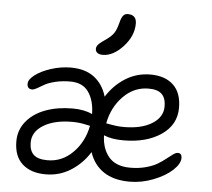

<svg xmlns="http://www.w3.org/2000/svg" viewBox="-54 -824 984 893"><g transform="rotate(5 438.0 -378.0)"><path d="M407.2 -566.9Q391.1 -566.9 382.1 -573.5Q373 -580.1 373 -591.8Q373 -594.7 373.5 -597.7Q374 -600.6 375.5 -603.3Q377 -606 378.2 -608.2Q379.4 -610.4 382.3 -613.3Q385.3 -616.2 387 -617.9Q388.7 -619.6 393.3 -623Q397.9 -626.5 400.1 -628.2Q402.3 -629.9 408.2 -634Q414.1 -638.2 417 -640.1Q442.9 -658.7 453.1 -674.8Q463.4 -690.9 471.2 -721.2Q477.5 -747.1 485.8 -756.6Q494.1 -766.1 506.8 -766.1Q547.9 -766.1 547.9 -725.1Q547.9 -667 501.7 -616.9Q455.6 -566.9 407.2 -566.9ZM190.9 9.8Q121.6 9.8 81.8 -26.1Q42 -62 42 -131.8Q42 -184.6 74.7 -224.6Q107.4 -264.6 163.3 -285.4Q219.2 -306.2 290 -306.2Q344.7 -306.2 381.8 -288.1Q380.9 -351.6 353.5 -390.9Q326.2 -430.2 268.1 -430.2Q229 -430.2 196.8 -422.1Q164.6 -414.1 148.2 -404.1Q131.8 -394 116.9 -386Q102.1 -377.9 94.2 -377.9Q70.8 -377.9 70.8 -402.8Q70.8 -422.4 98.6 -443.8Q126.5 -465.3 172.6 -480.2Q218.8 -495.1 265.1 -495.1Q332 -495.1 374 -463.4Q416 -431.6 433.1 -374Q467.8 -429.2 520.5 -462.2Q573.2 -495.1 637.2 -495.1Q705.1 -495.1 743.7 -458.7Q782.2 -422.4 782.2 -352.1Q782.2 -272.9 713.6 -226.1Q645 -179.2 538.1 -179.2Q481.4 -179.2 445.8 -194.8Q447.3 -132.3 480 -93.8Q512.7 -55.2 580.1 -55.2Q619.6 -55.2 652.8 -64.2Q686 -73.2 707.3 -86.2Q728.5 -99.1 744.6 -112.1Q760.7 -125 773.4 -134Q786.1 -143.1 794.9 -143.1Q814 -143.1 814 -121.1Q814 -93.8 781 -63.2Q748 -32.7 693.4 -11.5Q638.7 9.8 583 9.8Q507.8 9.8 460.7 -22.2Q413.6 -54.2 395 -111.8Q360.4 -56.6 307.6 -23.4Q254.9 9.8 190.9 9.8ZM633.8 -429.2Q565.9 -429.2 515.6 -377.9Q465.3 -326.7 451.2 -251Q456.1 -250.5 469.2 -247.8Q482.4 -245.1 498.5 -243.2Q514.6 -241.2 534.2 -241.2Q616.2 -241.2 665.5 -272Q714.8 -302.7 714.8 -353Q714.8 -391.1 695.6 -410.2Q676.3 -429.2 633.8 -429.2ZM108.9 -131.8Q108.9 -93.8 128.9 -75Q148.9 -56.2 193.8 -56.2Q261.7 -56.2 312 -106.7Q362.3 -157.2 377 -232.9Q372.1 -233.4 359.1 -236.6Q346.2 -239.7 329.8 -241.9Q313.5 -244.1 293.9 -244.1Q210.4 -244.1 159.7 -213.1Q108.9 -182.1 108.9 -131.8Z"/></g></svg>

Font: Shantell Sans Normal
Style: Regular
Weight: 300
Designer: Stephen Nixon, Anya Danilova, Shantell Martin
Foundry: Arrow Type
Version: Version 1.006;[559af2be0]